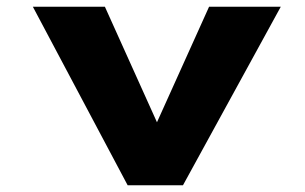

<svg xmlns="http://www.w3.org/2000/svg" viewBox="-20 -553 910 573"><path d="M361 0 78 -533H293L476 -127L420 -125L604 -533H818L526 0Z"/></svg>

Font: Lexend Tera ExtraBold
Style: Regular
Weight: 800
Designer: Bonnie Shaver-Troup, Thomas Jockin
Foundry: Lexend
Version: Version 1.007